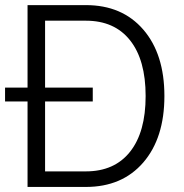

<svg xmlns="http://www.w3.org/2000/svg" viewBox="-22 -739 728 759"><path d="M317.4 -718.8Q460.9 -718.8 544.4 -622.1Q627.9 -525.4 627.9 -359.4Q627.9 -193.4 544.4 -96.7Q460.9 0 317.4 0H86.9V-337.9H-2V-392.6H86.9V-718.8ZM156.2 -61.5H317.4Q430.7 -61.5 492.2 -139.2Q553.7 -216.8 553.7 -359.4Q553.7 -502 492.2 -579.6Q430.7 -657.2 317.4 -657.2H156.2V-392.6H344.7V-337.9H156.2Z"/></svg>

Font: Min Sans Light
Style: Regular
Weight: 300
Designer: Jinseong-Kim, NotoSansCJK, Nunito
Foundry: Jinseong-Kim
Version: Version 1.400;Glyphs 3.1.2 (3151)